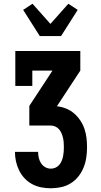

<svg xmlns="http://www.w3.org/2000/svg" viewBox="-20 -793 540 1028"><path d="M252 215Q226 215 200.5 210Q175 205 152.5 193Q130 181 112 162Q94 143 82.5 119.5Q71 96 65.5 71Q60 46 60 20H184Q184 36 187.5 51.5Q191 67 199.5 80.5Q208 94 222 102Q236 110 252 110Q265 110 276.5 105Q288 100 296.5 90.5Q305 81 310 69Q315 57 317.5 45Q320 33 321 20.5Q322 8 322 -5Q322 -18 321 -31Q320 -44 317 -56Q314 -68 309 -80Q304 -92 295.5 -101.5Q287 -111 275 -116Q263 -121 250 -121H137V-226L261 -415H153V-333H62V-520H410V-415L286 -226V-224Q311 -221 334.5 -211.5Q358 -202 377 -185.5Q396 -169 410 -148Q424 -127 432 -103.5Q440 -80 443 -55Q446 -30 446 -5Q446 23 442 50.5Q438 78 427.5 104Q417 130 399.5 152Q382 174 358.5 188.5Q335 203 307.5 209Q280 215 252 215ZM193 -600 104 -740 154 -773 250 -665 346 -773 396 -740 307 -600Z"/></svg>

Font: Iosevka Curly Slab Extrabold
Style: Regular
Weight: 800
Monospace: yes
Designer: Belleve Invis
Foundry: Belleve Invis
Version: Version 22.1.2; ttfautohint (v1.8.4)